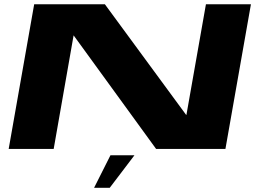

<svg xmlns="http://www.w3.org/2000/svg" viewBox="-20 -695 1232 896"><path d="M20.5 0H230.5L323.5 -530L708.5 0H1032L1151 -675H941L850 -159H848.5L469.5 -675H139.5ZM419 181.5H492L607.5 29.5H495.5Z"/></svg>

Font: Anybody ExtraExpanded
Style: Bold Italic
Weight: 700
Width: 8
Italic angle: -10°
Version: Version 1.113;gftools[0.9.25]